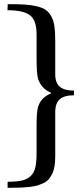

<svg xmlns="http://www.w3.org/2000/svg" viewBox="-20 -749 391 925"><path d="M16.6 155.8V126.5Q60.1 126.5 85.4 120.8Q110.8 115.2 127.7 99.1Q144.5 83 150.4 56.9Q156.2 30.8 156.2 -13.2V-145.5Q156.2 -207 162.6 -231Q174.8 -277.8 226.1 -299.3V-302.2Q180.7 -320.3 164.1 -367.2Q156.2 -390.6 156.2 -468.3V-584.5Q156.2 -650.4 124.8 -675Q93.3 -699.7 16.1 -699.7L17.1 -729Q67.4 -729 99.1 -727.1Q130.9 -725.1 158.9 -718.3Q187 -711.4 201.9 -700.2Q216.8 -689 227.8 -668.7Q238.8 -648.4 242.4 -621.3Q246.1 -594.2 246.1 -554.2V-391.6Q246.1 -349.6 268.1 -331.1Q290 -312.5 336.4 -312.5V-290Q289.6 -290 267.8 -270.8Q246.1 -251.5 246.1 -208.5V3.4Q246.1 29.8 242.9 50.5Q239.7 71.3 232.2 86.9Q224.6 102.5 215.3 113.8Q206.1 125 190.4 132.6Q174.8 140.1 159.2 144.8Q143.6 149.4 119.1 151.9Q94.7 154.3 72.3 155Q49.8 155.8 16.6 155.8Z"/></svg>

Font: Elstob 18pt SemiBold
Style: Regular
Weight: 600
Designer: Peter S. Baker
Version: Version 1.015